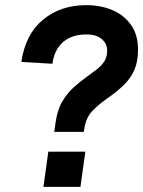

<svg xmlns="http://www.w3.org/2000/svg" viewBox="-20 -727 557 747"><path d="M191 -214 196 -249Q203 -299 222 -331.5Q241 -364 266 -386.5Q291 -409 316 -427Q338 -443 356.5 -457Q375 -471 386 -488.5Q397 -506 397 -530Q397 -557 376 -575Q355 -593 316 -593Q259 -593 225 -563Q191 -533 184 -479L63 -486Q79 -594 147.5 -650.5Q216 -707 316 -707Q371 -707 416.5 -688Q462 -669 489.5 -630.5Q517 -592 517 -534Q517 -488 503 -455.5Q489 -423 462.5 -397Q436 -371 397 -344Q363 -320 339.5 -295.5Q316 -271 309 -232L306 -214ZM149 0 168 -137H312L293 0Z"/></svg>

Font: Hanken Grotesk ExtraBold
Style: Italic
Weight: 800
Italic angle: -8°
Designer: Alfredo Marco Pradil
Foundry: Hanken Design Co.
Version: Version 3.013